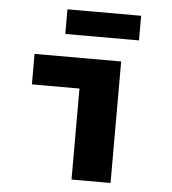

<svg xmlns="http://www.w3.org/2000/svg" viewBox="-51 -737 701 784"><g transform="rotate(5 300.0 -345.5)"><path d="M271 0V-373H76V-498H431V0ZM194 -590V-691H496V-590Z"/></g></svg>

Font: Source Code Pro ExtraLight ExtraBold
Style: Regular
Weight: 800
Monospace: yes
Version: Version 1.018;hotconv 1.0.116;makeotfexe 2.5.65601